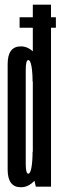

<svg xmlns="http://www.w3.org/2000/svg" viewBox="-20 -805 261 828"><path d="M64.5 -685.5H221V-730.5H64.5ZM134.5 0H200V-785H121.5V-56ZM70 2.5Q104 2.5 131 -28.2Q158 -59 158 -115L120.5 -151Q120.5 -111 115.8 -83.5Q111 -56 102 -56Q91 -56 91 -98.8Q91 -141.5 91 -301Q91 -460 91 -503Q91 -546 102 -546Q111 -546 115.8 -519Q120.5 -492 120.5 -453L158 -486.5Q158 -542.5 131 -573.8Q104 -605 70 -605Q13 -605 13 -528.8Q13 -452.5 13 -301Q13 -150 13 -73.8Q13 2.5 70 2.5Z"/></svg>

Font: Anybody UltraCondensed
Style: Regular
Weight: 400
Width: 1
Version: Version 1.113;gftools[0.9.25]